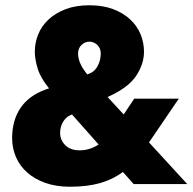

<svg xmlns="http://www.w3.org/2000/svg" viewBox="-20 -698 730 728"><path d="M446 -46Q407 -17 358.5 -3.5Q310 10 245 10Q193 10 152 -4.5Q111 -19 83 -44Q55 -69 40.5 -102.5Q26 -136 26 -174Q26 -242 58 -289Q90 -336 154 -359L166 -363Q134 -402 123 -437.5Q112 -473 112 -502Q112 -536 125 -568Q138 -600 164.5 -624.5Q191 -649 229.5 -663.5Q268 -678 319 -678Q370 -678 408.5 -663.5Q447 -649 473.5 -624.5Q500 -600 513 -568Q526 -536 526 -502Q526 -456 497 -411.5Q468 -367 394 -333L388 -330L449 -264L489 -324H658L545 -158L690 0H487ZM282 -128Q320 -128 354 -150L253 -264L246 -261Q229 -253 218.5 -235Q208 -217 208 -194Q208 -167 227.5 -147.5Q247 -128 282 -128ZM276 -495Q276 -458 311 -416L319 -419Q340 -427 351 -449Q362 -471 362 -495Q362 -515 349 -527.5Q336 -540 319 -540Q302 -540 289 -527.5Q276 -515 276 -495Z"/></svg>

Font: Celebes Black
Style: Regular
Weight: 900
Designer: Anugrah Pasau
Foundry: Lafontype
Version: Version 1.000; ttfautohint (v1.8.4)